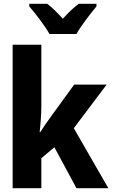

<svg xmlns="http://www.w3.org/2000/svg" viewBox="-20 -997 603 1017"><path d="M242 -817H385C408 -859 460 -926 491 -963V-977H397C369 -956 344 -932 313 -898C283 -930 257 -957 230 -977H135V-963C167 -927 220 -857 242 -817ZM47 0H199V-159L268 -217L385 0H554L371 -318L545 -549H373L256 -388C232 -355 212 -327 193 -297H190C195 -341 199 -391 199 -435V-760H47Z"/></svg>

Font: Noto Sans Mono SemiCondensed ExtraBold
Style: Regular
Weight: 800
Width: 4
Designer: Monotype Design Team
Foundry: Monotype Imaging Inc.
Version: Version 2.014